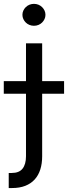

<svg xmlns="http://www.w3.org/2000/svg" viewBox="-58 -770 352 995"><path d="M160.5 -545.5V-349.4H274.1V-284.1H160.5V39.8Q160.5 77.8 150.9 108.1Q141.3 138.5 121.8 160Q102.3 181.5 73 193Q43.7 204.5 4.3 204.5H-12.8V126.4H2.8Q41.2 126.4 58.9 103.9Q76.7 81.3 76.7 39.8V-284.1H-38.4V-349.4H76.7V-545.5ZM117.9 -636.4Q105.8 -636.4 94.8 -640.8Q83.8 -645.2 75.8 -653.1Q67.8 -660.9 63 -671.2Q58.2 -681.5 58.2 -693.2Q58.2 -704.9 63 -715.2Q67.8 -725.5 75.8 -733.3Q83.8 -741.1 94.8 -745.6Q105.8 -750 117.9 -750Q130.3 -750 141.2 -745.6Q152 -741.1 160 -733.3Q168 -725.5 172.8 -715.2Q177.6 -704.9 177.6 -693.2Q177.6 -681.5 172.8 -671.2Q168 -660.9 160 -653.1Q152 -645.2 141.2 -640.8Q130.3 -636.4 117.9 -636.4Z"/></svg>

Font: Interop
Style: Regular
Weight: 400
Designer: Rasmus Andersson, Google, Jang Haemin
Foundry: jhaemin
Version: Version 1.008